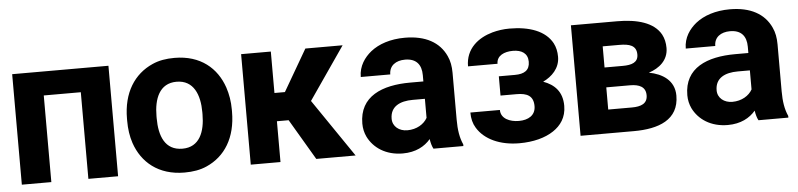

<svg xmlns="http://www.w3.org/2000/svg" viewBox="-38 -721 3801 914"><g transform="rotate(-5 1862.0 -264.0)"><path d="M36 0H177V-414H354V0H496V-528H36Z M562 -259C562 -220 567 -185 578 -152C610 -58 688 10 813 10C853 10 889 4 920 -10C1008 -49 1063 -134 1063 -259V-269C1063 -308 1057 -343 1046 -376C1014 -470 937 -538 812 -538C772 -538 737 -532 706 -518C618 -479 562 -394 562 -269ZM703 -259V-269C703 -351 730 -424 812 -424C894 -424 922 -352 922 -269V-259C922 -176 895 -104 813 -104C729 -104 703 -175 703 -259Z M1130 0H1272V-195H1328L1443 0H1631L1442 -277L1615 -528H1437L1322 -330H1272V-528H1130Z M1676 -148C1676 -125 1681 -104 1690 -85C1717 -30 1775 10 1856 10C1918 10 1961 -14 1989 -47C1992 -28 1996 -13 2003 0H2146V-8C2131 -41 2125 -79 2125 -128V-352C2125 -383 2120 -410 2109 -433C2078 -501 2011 -538 1913 -538C1844 -538 1788 -519 1749 -488C1717 -462 1688 -423 1688 -370H1829C1829 -412 1861 -434 1905 -434C1958 -434 1983 -404 1983 -353V-323H1920C1786 -323 1676 -279 1676 -148ZM1817 -159C1817 -218 1864 -240 1925 -240H1983V-149C1967 -120 1932 -98 1887 -98C1848 -98 1817 -122 1817 -159Z M2193 -156C2193 -127 2199 -103 2212 -82C2247 -24 2321 10 2413 10C2480 10 2537 -5 2577 -32C2613 -56 2641 -93 2641 -149C2641 -217 2604 -253 2551 -272C2593 -292 2632 -329 2632 -384C2632 -409 2627 -431 2617 -450C2584 -511 2508 -538 2413 -538C2384 -538 2357 -534 2331 -527C2263 -508 2201 -461 2201 -376H2342C2342 -415 2379 -431 2420 -431C2462 -431 2491 -413 2491 -373C2491 -332 2465 -316 2420 -316H2343V-224H2420C2470 -224 2500 -209 2500 -160C2500 -116 2465 -96 2420 -96C2377 -96 2334 -114 2334 -156Z M2706 0H2961C3079 0 3177 -35 3177 -151C3177 -224 3120 -259 3056 -271C3106 -287 3150 -322 3150 -381C3150 -406 3145 -427 3135 -446C3102 -506 3022 -528 2927 -528H2706ZM2848 -113V-219H2961C3006 -219 3036 -205 3036 -165C3036 -125 3005 -113 2961 -113ZM2848 -314V-415H2927C2975 -415 3009 -406 3009 -362C3009 -324 2978 -314 2935 -314Z M3229 -148C3229 -125 3234 -104 3243 -85C3270 -30 3328 10 3409 10C3471 10 3514 -14 3542 -47C3545 -28 3549 -13 3556 0H3699V-8C3684 -41 3678 -79 3678 -128V-352C3678 -383 3673 -410 3662 -433C3631 -501 3564 -538 3466 -538C3397 -538 3341 -519 3302 -488C3270 -462 3241 -423 3241 -370H3382C3382 -412 3414 -434 3458 -434C3511 -434 3536 -404 3536 -353V-323H3473C3339 -323 3229 -279 3229 -148ZM3370 -159C3370 -218 3417 -240 3478 -240H3536V-149C3520 -120 3485 -98 3440 -98C3401 -98 3370 -122 3370 -159Z"/></g></svg>

Font: Asimov Pro
Style: Bd
Weight: 700
Designer: Google
Version: Version 2.000980; 2014